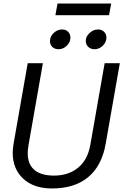

<svg xmlns="http://www.w3.org/2000/svg" viewBox="-20 -1058 699 1088"><path d="M52 -192Q52 -214 57 -244L137 -700H223L142 -238Q137 -210 137 -190Q137 -127 175 -95Q213 -63 286 -63Q368 -63 422.5 -107.5Q477 -152 492 -238L573 -700H659L579 -244Q557 -118 479.5 -54Q402 10 275 10Q171 10 111.5 -45.5Q52 -101 52 -192ZM263 -825Q263 -851 284 -871Q305 -891 332 -891Q353 -891 366 -878Q379 -865 379 -845Q379 -819 358.5 -799Q338 -779 312 -779Q290 -779 276.5 -792Q263 -805 263 -825ZM466 -826Q466 -851 487.5 -871Q509 -891 536 -891Q556 -891 569.5 -878Q583 -865 583 -845Q583 -819 562.5 -799Q542 -779 516 -779Q494 -779 480 -792.5Q466 -806 466 -826ZM306 -1038H610L598 -972H294Z"/></svg>

Font: Niramit
Style: Italic
Weight: 400
Italic angle: -10°
Version: Version 1.000; ttfautohint (v1.6)